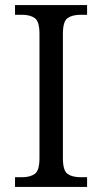

<svg xmlns="http://www.w3.org/2000/svg" viewBox="-20 -734 402 754"><path d="M39 0V-38H66Q98 -38 116.5 -51Q135 -64 135 -113V-601Q135 -650 116.5 -663Q98 -676 66 -676H39V-714H322V-676H297Q264 -676 245.5 -663Q227 -650 227 -601V-113Q227 -64 245.5 -51Q264 -38 297 -38H322V0Z"/></svg>

Font: Noto Serif Hentaigana
Style: Regular
Weight: 400
Designer: Kazuhiro Yamada
Foundry: nipponia
Version: Version 1.000; ttfautohint (v1.8.4.7-5d5b)